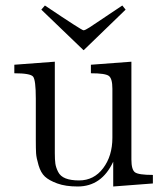

<svg xmlns="http://www.w3.org/2000/svg" viewBox="-20 -666 595 697"><path d="M130 -631 143 -646Q277 -556 283 -556Q289 -556 305 -566.5Q321 -577 424 -646L436 -631L284 -484H283ZM32 -400V-431L179 -442V-110Q179 -86 181 -72Q183 -58 191 -42Q199 -26 218 -18.5Q237 -11 267 -11Q321 -11 354.5 -55.5Q388 -100 388 -166V-344Q388 -381 375 -390.5Q362 -400 310 -400V-431L457 -442V-87Q457 -50 470 -40.5Q483 -31 535 -31V0L391 11V-79Q349 11 262 11Q218 11 188 0Q158 -11 143 -25Q128 -39 120 -66Q112 -93 111 -109.5Q110 -126 110 -158V-308Q110 -376 100 -388Q90 -400 32 -400Z"/></svg>

Font: CMU Serif
Style: Roman
Weight: 500
Version: Version 0.7.0